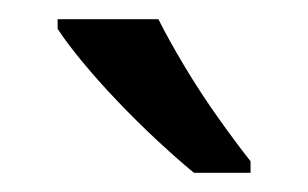

<svg xmlns="http://www.w3.org/2000/svg" viewBox="-20 -786 321 200"><path d="M145 -766Q156 -744 172.5 -716.5Q189 -689 207.5 -663Q226 -637 241 -618V-606H182Q165 -620 144 -639.5Q123 -659 102.5 -680.5Q82 -702 65.5 -722Q49 -742 40 -756V-766Z"/></svg>

Font: hexlgurmukhi05
Style: Book
Weight: 400
Designer: Jelle Bosma - Monotype Design Team
Foundry: Monotype Imaging Inc.
Version: Version 2.003